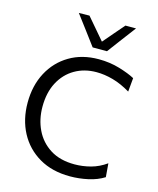

<svg xmlns="http://www.w3.org/2000/svg" viewBox="-140 -1064 964 1173"><g transform="rotate(15 342.5 -478.0)"><path d="M415.5 11Q302.5 11 220.5 -37Q138.5 -85 94.2 -168.2Q50 -251.5 50 -357.5Q50 -465.5 94.2 -548.8Q138.5 -632 217.8 -679Q297 -726 402 -726Q472.5 -726 534.5 -707.5Q596.5 -689 634 -668.5L626 -581.5Q568 -616 514 -631Q460 -646 409.5 -646Q332.5 -646 272.5 -611Q212.5 -576 178.2 -511.2Q144 -446.5 144 -357Q144 -277.5 175.5 -211.8Q207 -146 269.2 -106.5Q331.5 -67 424 -67Q474.5 -67 525.5 -80.5Q576.5 -94 622.5 -127L629.5 -41Q587 -14 530 -1.5Q473 11 415.5 11ZM346.5 -786Q312.5 -832 278.5 -877.2Q244.5 -922.5 210.5 -967.5L277.5 -968.5Q306 -935 334.5 -901.8Q363 -868.5 392 -834.5Q420.5 -868 448.8 -900.8Q477 -933.5 505.5 -966.5H572.5Q539 -922 505 -877Q471 -832 437 -786Z"/></g></svg>

Font: Commissioner
Style: Regular
Weight: 400
Designer: Kostas Bartsokas
Foundry: Kostas Bartsokas
Version: Version 1.000; ttfautohint (v1.8.3)